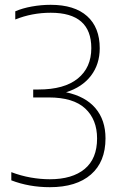

<svg xmlns="http://www.w3.org/2000/svg" viewBox="-20 -769 497 798"><path d="M187 9Q101 9 27 -19.5V-53.5Q66.5 -38.5 107.5 -31.2Q148.5 -24 187 -24Q280.5 -24 332 -66.8Q383.5 -109.5 383.5 -193.5Q383.5 -272 334.2 -318Q285 -364 182.5 -364H118V-397H140Q247 -397 303.2 -442.5Q359.5 -488 359.5 -569Q359.5 -716 191 -716Q113 -716 43.5 -688V-722Q73.5 -735 112.5 -742Q151.5 -749 190.5 -749Q289.5 -749 342 -702Q394.5 -655 394.5 -568.5Q394.5 -502 358 -454.2Q321.5 -406.5 254.5 -385.5Q335 -368.5 376.8 -319.2Q418.5 -270 418.5 -194Q418.5 -96.5 358 -43.8Q297.5 9 187 9Z"/></svg>

Font: Encode Sans Semi Condensed Thin
Style: Regular
Weight: 100
Width: 4
Designer: Multiple Designers
Foundry: Impallari Type
Version: Version 3.000; ttfautohint (v1.8.3) -l 8 -r 50 -G 200 -x 14 